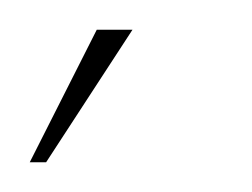

<svg xmlns="http://www.w3.org/2000/svg" viewBox="-67 -44 169 129"><path d="M-47 65 -2 -24H22L-36 65Z"/></svg>

Font: Anybody UltraCondensed Thin
Style: Italic
Weight: 100
Width: 1
Italic angle: -10°
Designer: Tyler Finck
Foundry: Etcetera Type Company
Version: Version 1.010; ttfautohint (v1.8.3) -l 8 -r 50 -G 200 -x 14 